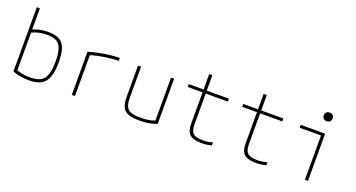

<svg xmlns="http://www.w3.org/2000/svg" viewBox="-46 -1361 3691 1989"><g transform="rotate(20 1800.0 -366.0)"><path d="M286 10Q233 10 188 1Q143 -8 109 -22V-730H143V-28L129 -52Q163 -38 203.5 -30Q244 -22 288 -22Q362 -22 404.5 -45Q447 -68 465.5 -122.5Q484 -177 484 -269Q484 -356 467.5 -406Q451 -456 413 -477Q375 -498 308 -498Q260 -498 217 -488.5Q174 -479 137 -459L125 -489Q163 -508 210 -519Q257 -530 309 -530Q387 -530 432.5 -505Q478 -480 498 -423Q518 -366 518 -270Q518 -168 495 -106.5Q472 -45 422 -17.5Q372 10 286 10Z M760 -475Q812 -492 871.5 -504Q931 -516 989.5 -523Q1048 -530 1097 -530V-498Q1051 -498 996.5 -491.5Q942 -485 887 -474Q832 -463 784 -448L795 -465V0H760Z M1510 10Q1430 10 1384.5 -7Q1339 -24 1320 -65.5Q1301 -107 1301 -180V-520H1335V-181Q1335 -119 1350 -84Q1365 -49 1403 -35.5Q1441 -22 1509 -22Q1544 -22 1572 -25Q1600 -28 1626 -34.5Q1652 -41 1677 -51L1665 -31V-520H1699V-22Q1658 -6 1612 2Q1566 10 1510 10Z M2191 10Q2101 10 2062.5 -25Q2024 -60 2024 -142V-488H1861V-520H2024V-690H2059V-520H2303V-488H2059V-146Q2059 -77 2088.5 -49.5Q2118 -22 2195 -22Q2224 -22 2251 -26Q2278 -30 2303 -38V-5Q2276 3 2247.5 6.5Q2219 10 2191 10Z M2791 10Q2701 10 2662.5 -25Q2624 -60 2624 -142V-488H2461V-520H2624V-690H2659V-520H2903V-488H2659V-146Q2659 -77 2688.5 -49.5Q2718 -22 2795 -22Q2824 -22 2851 -26Q2878 -30 2903 -38V-5Q2876 3 2847.5 6.5Q2819 10 2791 10Z M3330 0V-488H3095V-520H3364V0ZM3334 -647Q3312 -647 3298.5 -660Q3285 -673 3285 -695Q3285 -717 3298.5 -729.5Q3312 -742 3334 -742Q3356 -742 3369.5 -729.5Q3383 -717 3383 -695Q3383 -673 3369.5 -660Q3356 -647 3334 -647Z"/></g></svg>

Font: M PLUS Code Latin Expanded ExtraLight
Style: Regular
Weight: 250
Width: 7
Designer: Coji Morishita
Foundry: UNDERFOREST DESIGN
Version: Version 1.002; ttfautohint (v1.8.3)